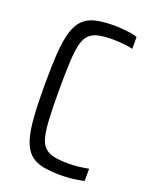

<svg xmlns="http://www.w3.org/2000/svg" viewBox="-134 -769 669 850"><g transform="rotate(20 200.5 -344.0)"><path d="M258 8Q205 8 169.5 0Q134 -8 111.5 -29.5Q89 -51 76.5 -90.5Q64 -130 59.5 -192Q55 -254 55 -344Q55 -434 59.5 -496Q64 -558 76.5 -597.5Q89 -637 111.5 -658.5Q134 -680 169.5 -688Q205 -696 258 -696Q277 -696 296.5 -694Q316 -692 334.5 -689.5Q353 -687 365 -682V-626Q349 -630 332.5 -632Q316 -634 301.5 -635Q287 -636 272 -636Q230 -636 203 -630Q176 -624 159.5 -607.5Q143 -591 135.5 -559Q128 -527 125.5 -474.5Q123 -422 123 -344Q123 -266 125.5 -213.5Q128 -161 135.5 -129Q143 -97 159.5 -80.5Q176 -64 203 -58Q230 -52 272 -52Q298 -52 323 -55Q348 -58 367 -62V-4Q352 -1 334 2Q316 5 296.5 6.5Q277 8 258 8Z"/></g></svg>

Font: Saira Condensed
Style: Regular
Weight: 400
Width: 3
Designer: Hector Gatti with collaboration of the Omnibus-Type team
Foundry: Omnibus-Type
Version: Version 1.101